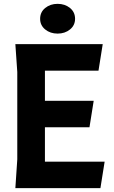

<svg xmlns="http://www.w3.org/2000/svg" viewBox="-20 -980 593 1000"><path d="M525 -138 503 0H60L70 -150V-605L60 -750H515L493 -612H214V-455H468L446 -317H214V-138ZM189 -882Q189 -917 215.5 -938.5Q242 -960 280 -960Q318 -960 344.5 -938.5Q371 -917 371 -882Q371 -848 344.5 -826.5Q318 -805 280 -805Q242 -805 215.5 -826.5Q189 -848 189 -882Z"/></svg>

Font: Farro
Style: Bold
Weight: 700
Designer: Aceler Chua
Foundry: Grayscale Limited
Version: Version 1.101